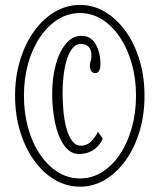

<svg xmlns="http://www.w3.org/2000/svg" viewBox="-20 -726 630 758"><path d="M296 11Q243 11 196.5 -16.2Q150 -43.5 114.8 -92.5Q79.5 -141.5 59.5 -206.8Q39.5 -272 39.5 -348Q39.5 -424 59.5 -489Q79.5 -554 114.8 -603Q150 -652 196.5 -679.2Q243 -706.5 296 -706.5Q348.5 -706.5 394.5 -679.2Q440.5 -652 475.8 -603Q511 -554 530.8 -489Q550.5 -424 550.5 -348Q550.5 -272 530.8 -206.8Q511 -141.5 475.8 -92.5Q440.5 -43.5 394.5 -16.2Q348.5 11 296 11ZM293 -118Q257 -118 233 -152.2Q209 -186.5 197.5 -240.8Q186 -295 186 -355Q186 -420 200.5 -472Q215 -524 241 -554.2Q267 -584.5 300.5 -584.5Q340 -584.5 358.2 -550.8Q376.5 -517 376.5 -472.5Q376.5 -456 371.5 -446.8Q366.5 -437.5 356 -437.5Q345 -437.5 340 -445.8Q335 -454 335 -466Q335 -474.5 336.5 -479.8Q338 -485 339.5 -490.5Q341 -496 341 -505.5Q341 -531 329.2 -541.8Q317.5 -552.5 301 -552.5Q279 -552.5 264.8 -533.8Q250.5 -515 242.2 -485.5Q234 -456 230.5 -422.8Q227 -389.5 227 -360.5Q227 -323.5 230.5 -286.5Q234 -249.5 242.5 -218.8Q251 -188 265 -169.5Q279 -151 299.5 -151Q324.5 -151 341.8 -169.8Q359 -188.5 366.5 -206L386 -178.5Q371.5 -148 347.2 -133Q323 -118 293 -118ZM296 -21.5Q343 -21.5 383.2 -46.8Q423.5 -72 453.5 -116.8Q483.5 -161.5 500.2 -220.8Q517 -280 517 -348Q517 -416 500.2 -475Q483.5 -534 453.5 -578.8Q423.5 -623.5 383.2 -649Q343 -674.5 296 -674.5Q248.5 -674.5 208.2 -649Q168 -623.5 137.8 -578.8Q107.5 -534 91 -475Q74.5 -416 74.5 -348Q74.5 -280 91 -220.8Q107.5 -161.5 137.8 -116.8Q168 -72 208.2 -46.8Q248.5 -21.5 296 -21.5Z"/></svg>

Font: Imbue Thin 10pt ExtraLight
Style: Regular
Weight: 250
Version: Version 1.102